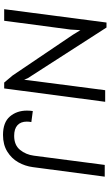

<svg xmlns="http://www.w3.org/2000/svg" viewBox="261 -998 745 1308"><g transform="rotate(90 634.0 -343.5)"><path d="M133 -696H167L512 -160L523 -135L526 -163L594 -687H673L582 1H542L494 -56L217 -466L185 -518L181 -452L121 1H42ZM733 -154Q733 -175 736 -194L811 -184Q808 -168 808 -153Q808 -112 832.5 -89.5Q857 -67 905 -67Q968 -67 1000.5 -107Q1033 -147 1040 -201L1103 -684H1183L1118 -194Q1111 -141 1085 -95Q1059 -49 1012 -20Q965 9 899 9Q813 9 773 -38Q733 -85 733 -154Z"/></g></svg>

Font: Bellota Text
Style: Bold Italic
Weight: 700
Italic angle: -7.5°
Designer: Kemie Guaida
Foundry: Kemie Guaida
Version: Version 4.001